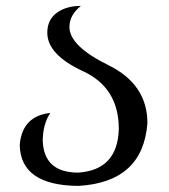

<svg xmlns="http://www.w3.org/2000/svg" viewBox="-20 -606 559 636"><path d="M239.7 9.8Q47.4 8.3 45.4 -126.5Q53.7 -221.7 146.5 -231.9Q121.6 -193.8 121.6 -138.7Q126 -34.2 239.3 -34.2Q370.1 -43 373.5 -179.2Q373.5 -315.4 255.1 -370.1Q136.7 -424.8 136.7 -497.6Q136.7 -540.5 168 -563.5Q199.2 -586.4 248 -586.4Q210 -556.2 210 -516.6Q210 -453.6 339.1 -390.1Q468.3 -326.7 468.3 -198.2Q453.6 -2.4 239.7 9.8Z"/></svg>

Font: Kelvinch
Style: Regular
Weight: 400
Designer: Paul James MIller
Foundry: High-Logic / Made with FontCreator
Version: Version 3.30 September 23, 2016